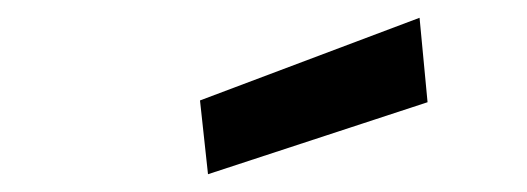

<svg xmlns="http://www.w3.org/2000/svg" viewBox="-20 -782 593 216"><path d="M214 -586 205 -669 452 -762 461 -667Z"/></svg>

Font: Storia Sans SemiBold
Style: Italic
Weight: 600
Italic angle: -13°
Designer: Campivisivi
Foundry: Accademia di Belle Arti di Urbino and students of MA course of Visual design
Version: Version 60.001;May 25, 2020;FontCreator 12.0.0.2522 64-bit